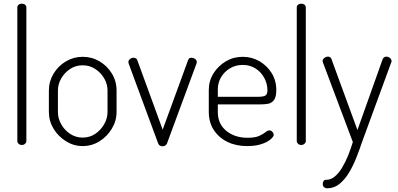

<svg xmlns="http://www.w3.org/2000/svg" viewBox="-20 -786 2160 1041"><path d="M98 0Q88 0 81 -6.5Q74 -13 74 -21V-745Q74 -755 81 -760.5Q88 -766 98 -766Q109 -766 116 -760.5Q123 -755 123 -745V-21Q123 -13 116 -6.5Q109 0 98 0Z M428 6Q380 6 338 -20Q296 -46 270.5 -88Q245 -130 245 -179V-295Q245 -344 270 -386Q295 -428 337 -453Q379 -478 428 -478Q478 -478 519.5 -453.5Q561 -429 586.5 -387.5Q612 -346 612 -295V-179Q612 -131 586.5 -88.5Q561 -46 519.5 -20Q478 6 428 6ZM428 -40Q466 -40 496 -60Q526 -80 544.5 -112Q563 -144 563 -179V-295Q563 -330 545 -361Q527 -392 496.5 -412Q466 -432 428 -432Q390 -432 360 -412Q330 -392 312 -361Q294 -330 294 -295V-179Q294 -144 312 -112Q330 -80 360.5 -60Q391 -40 428 -40Z M862 7Q853 7 847 3.5Q841 0 838 -7L680 -435Q679 -437 677.5 -442Q676 -447 676 -450Q676 -456 680.5 -461.5Q685 -467 691 -470Q697 -473 704 -473Q710 -473 716 -470Q722 -467 724 -461L862 -83L998 -455Q1000 -462 1004 -467.5Q1008 -473 1018 -473Q1024 -473 1030.5 -470.5Q1037 -468 1042 -462.5Q1047 -457 1047 -451Q1047 -446 1045.5 -442Q1044 -438 1043 -435L885 -7Q882 -1 876 3Q870 7 862 7Z M1320 6Q1259 6 1212.5 -17Q1166 -40 1139 -81.5Q1112 -123 1112 -179V-298Q1112 -347 1137.5 -388Q1163 -429 1204.5 -453.5Q1246 -478 1296 -478Q1345 -478 1386 -454.5Q1427 -431 1452.5 -390.5Q1478 -350 1478 -297Q1478 -260 1465.5 -243.5Q1453 -227 1434 -223.5Q1415 -220 1393 -220H1161V-178Q1161 -114 1207 -76.5Q1253 -39 1322 -39Q1363 -39 1385 -49Q1407 -59 1419 -69Q1431 -79 1441 -79Q1448 -79 1453 -75Q1458 -71 1461 -65.5Q1464 -60 1464 -55Q1464 -45 1446.5 -30Q1429 -15 1397 -4.5Q1365 6 1320 6ZM1161 -261H1374Q1408 -261 1419 -268Q1430 -275 1430 -297Q1430 -331 1413.5 -362.5Q1397 -394 1366.5 -414Q1336 -434 1296 -434Q1258 -434 1227.5 -416Q1197 -398 1179 -368Q1161 -338 1161 -302Z M1613 0Q1603 0 1596 -6.5Q1589 -13 1589 -21V-745Q1589 -755 1596 -760.5Q1603 -766 1613 -766Q1624 -766 1631 -760.5Q1638 -755 1638 -745V-21Q1638 -13 1631 -6.5Q1624 0 1613 0Z M1753 235Q1744 235 1737 229Q1730 223 1730 212Q1730 203 1734 196Q1738 189 1748 189Q1773 189 1794.5 171.5Q1816 154 1834.5 123.5Q1853 93 1867.5 57Q1882 21 1893 -16L1731 -447Q1729 -452 1729 -455Q1729 -462 1733.5 -467Q1738 -472 1744.5 -475.5Q1751 -479 1758 -479Q1764 -479 1770 -475.5Q1776 -472 1777 -466L1918 -81L2055 -466Q2058 -472 2063 -475.5Q2068 -479 2074 -479Q2081 -479 2087.5 -476Q2094 -473 2098.5 -467.5Q2103 -462 2103 -455Q2103 -450 2101 -447L1943 -16Q1930 23 1913 66.5Q1896 110 1873.5 148Q1851 186 1821.5 210.5Q1792 235 1753 235Z"/></svg>

Font: Dosis Light
Style: Regular
Weight: 300
Designer: EdgarTolentino, PabloImpallari, IginoMarini
Foundry: EdgarTolentino, PabloImpallari, IginoMarini
Version: Version 3.001; ttfautohint (v1.8.2)